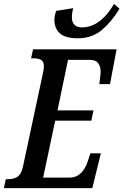

<svg xmlns="http://www.w3.org/2000/svg" viewBox="-38 -968 635 988"><path d="M-8 -46H3Q35 -46 53.5 -59.5Q72 -73 80 -110L182 -587Q188 -614 188 -626Q188 -651 174 -659.5Q160 -668 132 -668H122L132 -714H562L528 -535H473Q474 -540 477 -566Q480 -592 480 -598Q480 -626 467 -643Q454 -660 426 -660H312L258 -400H443L432 -347H246L184 -54H319Q354 -54 377.5 -76.5Q401 -99 413 -136L427 -179H481L437 0H-18ZM242 -865Q242 -887 251 -912L339 -926Q332 -903 332 -878Q332 -854 345 -840.5Q358 -827 383 -827Q478 -827 549 -948L577 -923Q537 -857 486.5 -814Q436 -771 362 -771Q298 -771 270 -796.5Q242 -822 242 -865Z"/></svg>

Font: Noto Serif CondSemiBold
Style: Italic
Weight: 600
Width: 3
Italic angle: -12°
Designer: Monotype Design Team
Foundry: Monotype Imaging Inc.
Version: Version 1.001